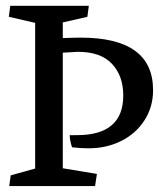

<svg xmlns="http://www.w3.org/2000/svg" viewBox="-20 -627 537 648"><path d="M98.6 -58.1V-549.8L9.8 -570.3L14.6 -607.4H279.8L274.9 -570.3L191.9 -551.3V-498.5Q231.9 -500 252.4 -500Q497.1 -500 496.6 -322.3Q496.6 -265.6 467.3 -220.5Q438 -175.3 388.4 -150.9Q338.9 -126.5 279.8 -126.5Q250 -126.5 223.1 -129.9Q215.3 -153.8 215.3 -170.9Q221.2 -170.4 223.9 -170.7Q226.6 -170.9 231.9 -170.9Q237.3 -170.9 240.2 -170.9Q396 -170.9 396 -304.7Q396 -371.1 357.9 -411.6Q319.8 -452.1 243.2 -452.1L191.9 -449.2V-59.1L307.1 -40L300.8 1H11.2L16.1 -35.2Z"/></svg>

Font: Neuton
Style: Regular
Weight: 400
Designer: Brian M Zick
Version: Version 1.3